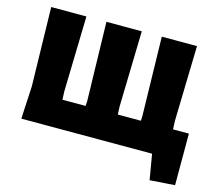

<svg xmlns="http://www.w3.org/2000/svg" viewBox="-110 -787 1220 1075"><g transform="rotate(15 500.0 -250.0)"><path d="M59 0 69 -190 59 -647H263L252 -210L254 -162H388L390 -190L379 -647H584L573 -210L575 -162H709L710 -190L700 -647H904L893 -210L895 -162H987V137L842 147L817 0Z"/></g></svg>

Font: Alegreya Sans SC Black
Style: Regular
Weight: 900
Designer: Juan Pablo del Peral
Foundry: Huerta Tipografica
Version: Version 2.007